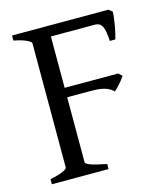

<svg xmlns="http://www.w3.org/2000/svg" viewBox="-96 -691 670 767"><g transform="rotate(-15 239.0 -307.5)"><path d="M24.4 0V-21Q57.6 -27.8 76.4 -35.9Q95.2 -43.9 95.2 -50.8V-564Q95.2 -569.8 77.4 -578.6Q59.6 -587.4 24.4 -594.2V-615.2H422.9L438 -603Q437.5 -590.3 435.5 -575.2Q433.6 -560.1 430.9 -544.9Q428.2 -529.8 425 -516.1Q421.9 -502.4 418.9 -493.2H396Q395 -515.6 392.3 -530.8Q389.6 -545.9 384.5 -554.9Q379.4 -564 372.3 -567.6Q365.2 -571.3 356 -571.3H173.3V-358.9H395L409.2 -345.2Q404.8 -338.4 398.9 -330.8Q393.1 -323.2 386.7 -316.2Q380.4 -309.1 374.3 -303Q368.2 -296.9 363.3 -293Q356 -300.3 347.7 -305.2Q339.4 -310.1 328.4 -313.5Q317.4 -316.9 302.5 -318.4Q287.6 -319.8 267.1 -319.8H173.3V-50.8Q173.3 -44.9 192.1 -37.6Q210.9 -30.3 258.8 -21V0Z"/></g></svg>

Font: Gentium Unicode
Style: Regular
Weight: 400
Version: Version 1.009